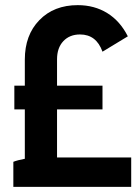

<svg xmlns="http://www.w3.org/2000/svg" viewBox="-20 -731 548 751"><path d="M32.2 0V-98.1Q48.3 -104.5 77.1 -109.9V-303.2H36.1V-396H77.1V-498Q77.1 -593.8 134 -652.3Q190.9 -710.9 284.2 -710.9Q349.1 -710.9 399.4 -679.9Q449.7 -648.9 480 -588.9L380.9 -528.8Q356.9 -596.2 293 -596.2Q252.4 -596.2 227.8 -570.1Q203.1 -543.9 203.1 -499V-396H380.9V-303.2H203.1V-115.2H493.2V0Z"/></svg>

Font: Fixel Text SemiBold
Style: Regular
Weight: 600
Width: 4
Designer: AlfaBravo + MacPaw
Foundry: Kyrylo Tkachov, Marchela Mozhyna, Serhii Makarenko, Maria Weinstein, Zakhar Kryvoshyya
Version: Version 1.211